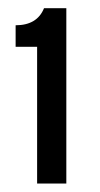

<svg xmlns="http://www.w3.org/2000/svg" viewBox="-20 -886 240 462"><path d="M69.3 -444.3Q69.3 -526.4 69.3 -773.4Q56.6 -773.4 17.6 -773.4Q17.6 -786.1 17.6 -825.2Q69.3 -825.2 85.9 -866.2Q103.5 -866.2 139.6 -866.2Q139.6 -760.7 139.6 -444.3Q122.1 -444.3 69.3 -444.3Z"/></svg>

Font: Overpass
Style: Regular
Weight: 400
Designer: Delve Withrington, Thomas Jockin
Version: Version 3.000;DELV;Overpass; ttfautohint (v1.5)